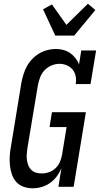

<svg xmlns="http://www.w3.org/2000/svg" viewBox="-20 -1007 540 1035"><path d="M156 8Q130 8 106.5 -0.5Q83 -9 67.5 -26.5Q52 -44 44 -67.5Q36 -91 33.5 -115.5Q31 -140 32.5 -165.5Q34 -191 39 -217L95 -559Q99 -582 106 -604.5Q113 -627 124 -648Q135 -669 152.5 -687.5Q170 -706 191 -718.5Q212 -731 235 -737Q258 -743 281 -743Q302 -743 322 -737.5Q342 -732 358 -721Q374 -710 386.5 -694Q399 -678 406 -660L418 -735H498L468 -554H388Q392 -575 388 -595.5Q384 -616 372 -631Q360 -646 341 -654.5Q322 -663 301 -663Q279 -663 257.5 -654Q236 -645 220 -628Q204 -611 196 -589.5Q188 -568 184 -546L127 -204Q125 -188 124 -172.5Q123 -157 125.5 -142Q128 -127 133.5 -113.5Q139 -100 150 -90Q161 -80 175.5 -76Q190 -72 206 -72Q226 -72 246 -79.5Q266 -87 281 -102Q296 -117 304 -136.5Q312 -156 315 -176L339 -322H247L260 -402H443L377 0H295L311 -101Q302 -78 286.5 -57Q271 -36 250 -21Q229 -6 204.5 1Q180 8 156 8ZM278 -815 212 -957 260 -983 338 -873 454 -987 494 -953 380 -815Z"/></svg>

Font: Iosevka Curly Slab Medium
Style: Italic
Weight: 500
Italic angle: -9°
Monospace: yes
Designer: Belleve Invis
Foundry: Belleve Invis
Version: Version 22.1.2; ttfautohint (v1.8.4)